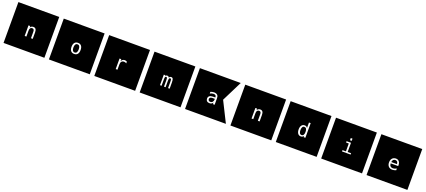

<svg xmlns="http://www.w3.org/2000/svg" viewBox="89 -2332 8611 3883"><g transform="rotate(20 4394.5 -390.5)"><path d="M927.7 -830.1V48.8H48.8V-830.1ZM575.2 -370.6Q575.2 -417 558.1 -439.7Q541 -462.4 506.3 -462.4Q482.9 -462.4 466.1 -452.4Q449.2 -442.4 439 -422.9V-457H401.9V-230H439V-357.9Q439 -393.1 453.1 -411.4Q467.3 -429.7 493.2 -429.7Q516.1 -429.7 526.9 -415.3Q537.6 -400.9 537.6 -370.6V-230H575.2Z M1904.3 -830.1V48.8H1025.4V-830.1ZM1465.3 -436.5Q1493.7 -436.5 1508.1 -414.3Q1522.5 -392.1 1522.5 -349.1Q1522.5 -306.2 1508.1 -283.7Q1493.7 -261.2 1465.3 -261.2Q1437 -261.2 1422.4 -283.7Q1407.7 -306.2 1407.7 -349.1Q1407.7 -392.1 1422.4 -414.3Q1437 -436.5 1465.3 -436.5ZM1465.3 -468.3Q1418 -468.3 1392.8 -437.5Q1367.7 -406.7 1367.7 -349.1Q1367.7 -291 1392.8 -260.5Q1418 -230 1465.3 -230Q1512.7 -230 1537.6 -260.5Q1562.5 -291 1562.5 -349.1Q1562.5 -406.7 1537.4 -437.5Q1512.2 -468.3 1465.3 -468.3Z M2880.9 -830.1V48.8H2002V-830.1ZM2522 -410.2V-448.2Q2510.7 -455.1 2499 -458.7Q2487.3 -462.4 2473.1 -462.4Q2446.8 -462.4 2427.5 -449.5Q2408.2 -436.5 2398.9 -412.1V-457H2361.3V-230H2398.9V-342.8Q2398.9 -383.8 2417.2 -405.8Q2435.5 -427.7 2470.2 -427.7Q2485.4 -427.7 2497.8 -423.6Q2510.3 -419.4 2522 -410.2Z M3857.4 -830.1V48.8H2978.5V-830.1ZM3429.2 -433.6Q3423.3 -448.2 3413.1 -455.3Q3402.8 -462.4 3387.2 -462.4Q3374.5 -462.4 3364.5 -456.1Q3354.5 -449.7 3348.1 -437.5V-457H3314V-230H3348.1V-359.9Q3348.1 -406.2 3353.8 -418.7Q3359.4 -431.2 3374 -431.2Q3389.2 -431.2 3394.8 -419.7Q3400.4 -408.2 3400.4 -359.9V-230H3434.6V-359.9Q3434.6 -406.2 3440.7 -418.7Q3446.8 -431.2 3462.9 -431.2Q3477.1 -431.2 3482.4 -419.4Q3487.8 -407.7 3487.8 -359.9V-230H3522V-361.3Q3522 -419.9 3510.7 -441.2Q3499.5 -462.4 3472.2 -462.4Q3457 -462.4 3446.5 -455.3Q3436 -448.2 3429.2 -433.6Z M4416 -349.6H4451.2V-341.8Q4450.7 -303.7 4433.1 -282.2Q4415.5 -260.7 4384.8 -260.7Q4362.8 -260.7 4350.3 -272.2Q4337.9 -283.7 4337.9 -304.2Q4337.9 -327.1 4354.5 -338.4Q4371.1 -349.6 4403.8 -349.6ZM4488.3 -365.2Q4488.3 -395 4485.1 -409.9Q4481.9 -424.8 4474.1 -435.1Q4461.9 -451.7 4441.9 -460Q4421.9 -468.3 4394 -468.3Q4376 -468.3 4356.9 -464.4Q4337.9 -460.4 4317.4 -452.1V-415Q4335.9 -425.3 4355.5 -430.9Q4375 -436.5 4394 -436.5Q4423.3 -436.5 4437 -424.3Q4450.7 -412.1 4451.2 -384.8V-378.9H4400.9Q4351.6 -378.9 4326.2 -359.1Q4300.8 -339.4 4300.8 -301.8Q4300.8 -269 4321.3 -249.5Q4341.8 -230 4377 -230Q4402.8 -230 4420.9 -239.5Q4439 -249 4451.2 -269.5V-235.8H4488.3ZM4834 -830.1 4614.3 -390.6 4834 48.8H3955.1V-830.1Z M5810.5 -830.1V48.8H4931.6V-830.1ZM5458 -370.6Q5458 -417 5440.9 -439.7Q5423.8 -462.4 5389.2 -462.4Q5365.7 -462.4 5348.9 -452.4Q5332 -442.4 5321.8 -422.9V-457H5284.7V-230H5321.8V-357.9Q5321.8 -393.1 5335.9 -411.4Q5350.1 -429.7 5376 -429.7Q5398.9 -429.7 5409.7 -415.3Q5420.4 -400.9 5420.4 -370.6V-230H5458Z M6787.1 -830.1V48.8H5908.2V-830.1ZM6403.8 -433.6Q6395 -450.7 6379.4 -459.5Q6363.8 -468.3 6343.3 -468.3Q6302.2 -468.3 6278.6 -436.8Q6254.9 -405.3 6254.9 -349.6Q6254.9 -293.9 6278.6 -262Q6302.2 -230 6343.3 -230Q6363.3 -230 6378.9 -238.8Q6394.5 -247.6 6403.8 -264.2V-235.8H6440.9V-551.3H6403.8ZM6293.9 -349.1Q6293.9 -392.1 6307.9 -414.3Q6321.8 -436.5 6348.6 -436.5Q6375.5 -436.5 6389.6 -414.3Q6403.8 -392.1 6403.8 -349.1Q6403.8 -306.2 6389.6 -283.7Q6375.5 -261.2 6348.6 -261.2Q6321.8 -261.2 6307.9 -283.4Q6293.9 -305.7 6293.9 -349.1Z M7763.7 -830.1H6884.8V48.8H7763.7ZM7247.6 -457H7342.8V-258.8H7417V-230H7231.9V-258.8H7305.7V-427.7H7247.6ZM7305.7 -545.4H7342.8V-498H7305.7Z M8740.2 -830.1V48.8H7861.3V-830.1ZM8400.9 -358.4Q8400.9 -409.2 8376 -438.7Q8351.1 -468.3 8307.6 -468.3Q8258.8 -468.3 8229.7 -435.8Q8200.7 -403.3 8200.7 -349.1Q8200.7 -293.5 8230.5 -261.7Q8260.3 -230 8313 -230Q8331.5 -230 8351.3 -234.4Q8371.1 -238.8 8392.1 -247.1V-284.7Q8370.1 -272.9 8350.8 -267.1Q8331.5 -261.2 8313.5 -261.2Q8278.3 -261.2 8258.8 -281.5Q8239.3 -301.8 8239.3 -339.4V-340.3H8400.9ZM8363.8 -369.6 8241.2 -369.1Q8244.1 -400.9 8261.7 -418.7Q8279.3 -436.5 8305.7 -436.5Q8333.5 -436.5 8348.1 -419.4Q8362.8 -402.3 8363.8 -369.6Z"/></g></svg>

Font: BabelStone Maritime
Style: Regular
Weight: 400
Designer: Andrew West
Foundry: BabelStone
Version: Version 0.001;February 23, 2018